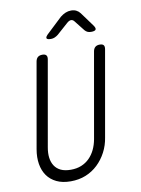

<svg xmlns="http://www.w3.org/2000/svg" viewBox="-102 -1018 804 1096"><g transform="rotate(-10 300.0 -470.0)"><path d="M144 -698Q147 -714 156.5 -722Q166 -730 183 -730Q199 -730 205.5 -722Q212 -714 209 -698L122 -204Q116 -171 119.5 -144Q123 -117 136 -97Q149 -77 172 -66Q195 -55 230 -55Q264 -55 291 -66Q318 -77 338 -97Q358 -117 371 -144Q384 -171 390 -204L477 -698Q480 -714 489.5 -722Q499 -730 515 -730Q532 -730 538 -722Q544 -714 541 -698L454 -204Q447 -158 426.5 -119Q406 -80 375.5 -51Q345 -22 305.5 -6Q266 10 218 10Q170 10 136 -6.5Q102 -23 82 -51.5Q62 -80 55.5 -119Q49 -158 57 -204ZM248 -810Q225 -810 222.5 -818.5Q220 -827 239 -844L325 -925Q340 -937 355.5 -943.5Q371 -950 388 -950Q405 -950 418 -943.5Q431 -937 440 -925L500 -843Q512 -826 507 -818Q502 -810 480 -810Q468 -810 459.5 -814Q451 -818 444 -826L399 -883Q390 -896 378.5 -896Q367 -896 353 -883L290 -827Q280 -819 269.5 -814.5Q259 -810 248 -810Z"/></g></svg>

Font: Maple Mono NL ExtraLight
Style: Italic
Weight: 275
Italic angle: -10°
Monospace: yes
Designer: subframe7536
Version: Version 7.000